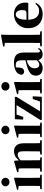

<svg xmlns="http://www.w3.org/2000/svg" viewBox="1482 -2348 883 3888"><g transform="rotate(-90 1924.0 -404.5)"><path d="M181.2 -654.8Q145.5 -654.8 120.4 -678Q95.2 -701.2 95.2 -737.8Q95.2 -772.5 120.4 -795.7Q145.5 -818.8 181.2 -818.8Q216.8 -818.8 241.9 -795.7Q267.1 -772.5 267.1 -737.8Q267.1 -701.2 241.9 -678Q216.8 -654.8 181.2 -654.8ZM101.1 0H37.1V-30.8L102.1 -37.1L104 -237.8V-317.9Q104 -367.7 103.3 -401.1Q102.5 -434.6 101.1 -470.2L26.9 -478V-502L256.8 -562L270 -553.2L266.1 -392.1V-237.8Q266.1 -210 266.4 -174.1Q266.6 -138.2 267.1 -102.1Q267.6 -65.9 268.1 -37.1L329.1 -30.8V0Z M800.8 0H738.8V-30.8L801.8 -37.1L803.7 -237.8V-382.8Q803.7 -440.9 786.9 -464.4Q770 -487.8 734.9 -487.8Q712.4 -487.8 682.9 -473.6Q653.3 -459.5 621.1 -431.2V-237.8L623 -36.1L681.2 -30.8V0H391.1V-30.8L457 -37.1Q457.5 -66.4 458 -102.5Q458.5 -138.7 458.7 -174.3Q459 -210 459 -237.8V-320.8Q459 -369.6 458 -400.4Q457 -431.2 455.1 -466.8L381.8 -475.1V-499L600.1 -562L612.8 -553.2L619.1 -463.9Q668.5 -521 712.4 -542Q756.3 -563 806.2 -563Q877 -563 921.4 -515.6Q965.8 -468.3 965.8 -370.1V-237.8Q965.8 -193.8 966.6 -136.7Q967.3 -79.6 968.8 -36.1L1028.8 -30.8V0Z M1235.8 -654.8Q1200.2 -654.8 1175 -678Q1149.9 -701.2 1149.9 -737.8Q1149.9 -772.5 1175 -795.7Q1200.2 -818.8 1235.8 -818.8Q1271.5 -818.8 1296.6 -795.7Q1321.8 -772.5 1321.8 -737.8Q1321.8 -701.2 1296.6 -678Q1271.5 -654.8 1235.8 -654.8ZM1155.8 0H1091.8V-30.8L1156.7 -37.1L1158.7 -237.8V-317.9Q1158.7 -367.7 1158 -401.1Q1157.2 -434.6 1155.8 -470.2L1081.5 -478V-502L1311.5 -562L1324.7 -553.2L1320.8 -392.1V-237.8Q1320.8 -210 1321 -174.1Q1321.3 -138.2 1321.8 -102.1Q1322.3 -65.9 1322.8 -37.1L1383.8 -30.8V0Z M1439.5 0V-30.8L1739.7 -511.2H1546.4L1500.5 -375L1445.8 -377.9L1453.6 -545.9H1905.8V-514.2L1613.8 -35.2H1812.5L1861.8 -184.1H1917.5L1907.7 0Z M2119.6 -654.8Q2084 -654.8 2058.8 -678Q2033.7 -701.2 2033.7 -737.8Q2033.7 -772.5 2058.8 -795.7Q2084 -818.8 2119.6 -818.8Q2155.3 -818.8 2180.4 -795.7Q2205.6 -772.5 2205.6 -737.8Q2205.6 -701.2 2180.4 -678Q2155.3 -654.8 2119.6 -654.8ZM2039.6 0H1975.6V-30.8L2040.5 -37.1L2042.5 -237.8V-317.9Q2042.5 -367.7 2041.7 -401.1Q2041 -434.6 2039.6 -470.2L1965.3 -478V-502L2195.3 -562L2208.5 -553.2L2204.6 -392.1V-237.8Q2204.6 -210 2204.8 -174.1Q2205.1 -138.2 2205.6 -102.1Q2206.1 -65.9 2206.5 -37.1L2267.6 -30.8V0Z M2767.6 16.1Q2718.8 16.1 2690.2 -7.1Q2661.6 -30.3 2650.4 -69.8Q2625 -42 2601.6 -22.5Q2578.1 -2.9 2549.8 7.1Q2521.5 17.1 2481.4 17.1Q2417 17.1 2376.2 -19.5Q2335.4 -56.2 2335.4 -119.1Q2335.4 -164.6 2355 -198Q2374.5 -231.4 2421.1 -257.6Q2467.8 -283.7 2549.3 -306.2L2646.5 -332V-393.1Q2646.5 -471.2 2625 -499.5Q2603.5 -527.8 2546.4 -527.8Q2524.4 -527.8 2504.4 -523.9L2497.6 -453.1Q2495.1 -401.4 2472.9 -379.6Q2450.7 -357.9 2422.4 -357.9Q2366.2 -357.9 2352.5 -410.2Q2359.4 -480 2423.3 -521.5Q2487.3 -563 2603.5 -563Q2710 -563 2757.1 -514.4Q2804.2 -465.8 2804.2 -356.9V-87.9Q2804.2 -59.6 2811.8 -48.3Q2819.3 -37.1 2833.5 -37.1Q2844.7 -37.1 2854.5 -44.9Q2864.3 -52.7 2878.4 -75.2L2896.5 -62Q2877 -20.5 2846.4 -2.2Q2815.9 16.1 2767.6 16.1ZM2646.5 -99.1V-305.2Q2628.9 -299.8 2614 -295.2Q2599.1 -290.5 2588.4 -287.1Q2539.6 -266.1 2512 -230.5Q2484.4 -194.8 2484.4 -140.1Q2484.4 -95.2 2505.1 -73Q2525.9 -50.8 2559.6 -50.8Q2575.2 -50.8 2595.5 -60.3Q2615.7 -69.8 2646.5 -99.1Z M2996.6 0H2928.7V-30.8L2997.6 -37.1L2999.5 -237.8V-750L2926.3 -755.9V-783.2L3150.4 -826.2L3165.5 -816.9L3161.6 -655.8V-237.8Q3161.6 -189.5 3162.4 -137.7Q3163.1 -85.9 3164.6 -37.1L3232.4 -30.8V0Z M3585 17.1Q3500 17.1 3435.1 -17.1Q3370.1 -51.3 3333.5 -116.5Q3296.9 -181.6 3296.9 -274.9Q3296.9 -368.2 3336.7 -432.4Q3376.5 -496.6 3440.9 -529.8Q3505.4 -563 3578.6 -563Q3656.2 -563 3708.7 -532.5Q3761.2 -502 3788.1 -450.2Q3814.9 -398.4 3814.9 -335Q3814.9 -300.8 3807.6 -273.9H3467.8Q3471.7 -157.7 3520.3 -106Q3568.8 -54.2 3641.6 -54.2Q3694.8 -54.2 3730 -75Q3765.1 -95.7 3789.6 -130.9L3808.6 -118.2Q3777.3 -52.7 3720 -17.8Q3662.6 17.1 3585 17.1ZM3467.8 -310.1H3602.5Q3637.2 -310.1 3649.9 -329.3Q3662.6 -348.6 3662.6 -395Q3662.6 -461.9 3637.5 -494.9Q3612.3 -527.8 3571.8 -527.8Q3530.3 -527.8 3500.5 -477.3Q3470.7 -426.8 3467.8 -310.1Z"/></g></svg>

Font: Source Han Serif TW Heavy
Style: Regular
Weight: 900
Designer: Ryoko NISHIZUKA Ë•øÂ°öÊ∂ºÂ≠ê (kana & ideographs); Frank Grie√ühammer (Latin, Greek & Cyrillic); Wenlong ZHANG Âº†ÊñáÈæô 
Foundry: Adobe
Version: Version 2.003;hotconv 1.1.1;makeotfexe 2.6.0